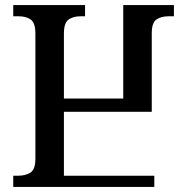

<svg xmlns="http://www.w3.org/2000/svg" viewBox="-20 -734 731 754"><path d="M32 0V-44H52Q81 -44 100 -56.5Q119 -69 119 -111V-602Q119 -644 101 -657Q83 -670 54 -670H32V-714H314V-670H296Q267 -670 249 -657Q231 -644 231 -602V-347H464V-714H663V-670H641Q613 -670 594.5 -657.5Q576 -645 576 -604V-295H231V-44H586V0Z"/></svg>

Font: Noto Serif Georgian SemiCondensed Medium
Style: Regular
Weight: 500
Width: 4
Designer: Monotype Design Team, Akaki Razmadze
Foundry: Google LLC
Version: Version 2.003; ttfautohint (v1.8.4.7-5d5b)